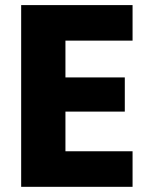

<svg xmlns="http://www.w3.org/2000/svg" viewBox="-20 -722 581 742"><path d="M492.3 -702.3V-565H232.9V-422.8H462.3V-290.7H232.9V-137.4H492.3V0H61.8V-702.3Z"/></svg>

Font: Poppins Variable
Style: Regular
Weight: 100
Designer: Jonny Pinhorn
Foundry: Indian Type Foundry
Version: Version 6.000